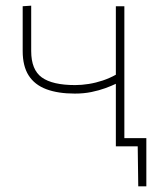

<svg xmlns="http://www.w3.org/2000/svg" viewBox="-20 -516 558 677"><path d="M467.5 141 465.5 -6 480 0H398V-29Q422.5 -29 447 -29Q471.5 -29 496 -29Q496 -7.5 496 14.2Q496 36 496 57.5Q496 78.5 496 99.2Q496 120 496 141ZM388.5 0Q388.5 -53.5 388.5 -112.5Q388.5 -171.5 388.5 -220.5Q373 -213 351 -205Q329 -197 302.2 -191.5Q275.5 -186 244 -186Q184.5 -186 143.2 -201.5Q102 -217 81 -250Q60 -283 60 -336Q60 -362 60 -388Q60 -414 60 -440.5Q60 -467 60 -494L90 -496Q90 -455 90 -415Q90 -375 90 -336Q90 -270 127.5 -243Q165 -216 245 -216Q268 -216 293 -220Q318 -224 342.5 -232.2Q367 -240.5 388.5 -252.5V-271Q388.5 -311.5 388.5 -348.2Q388.5 -385 388.5 -420.8Q388.5 -456.5 388.5 -494H418.5Q418.5 -456.5 418.5 -420.8Q418.5 -385 418.5 -348.2Q418.5 -311.5 418.5 -271V-221Q418.5 -160.5 418.5 -108.5Q418.5 -56.5 418.5 0Z"/></svg>

Font: Commissioner Thin
Style: Regular
Weight: 100
Designer: Kostas Bartsokas
Foundry: Kostas Bartsokas
Version: Version 1.001;gftools[0.9.23]